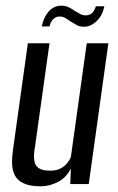

<svg xmlns="http://www.w3.org/2000/svg" viewBox="-20 -647 416 675"><path d="M123 8Q85 8 63 -2.5Q41 -13 32 -31Q23 -49 22.5 -72.5Q22 -96 26 -123L78 -495H154L103 -131Q100 -115 99.5 -100Q99 -85 103 -73Q107 -61 119.5 -54Q132 -47 156 -47Q179 -47 193.5 -55Q208 -63 216.5 -74Q225 -85 229 -94L285 -495H361L292 0H227L229 -55Q214 -23 184 -7.5Q154 8 123 8ZM275 -553Q261 -553 251.5 -558Q242 -563 229 -571Q221 -577 211 -583Q201 -589 189 -589Q177 -589 167.5 -580Q158 -571 154 -554H127Q133 -586 151 -606.5Q169 -627 195 -627Q210 -627 221.5 -621.5Q233 -616 244 -608Q254 -602 262.5 -597.5Q271 -593 281 -593Q295 -593 303.5 -601Q312 -609 317 -625H347Q340 -592 319.5 -572.5Q299 -553 275 -553Z"/></svg>

Font: Alumni Sans Thin Medium
Style: Italic
Weight: 500
Italic angle: -8°
Version: Version 1.016